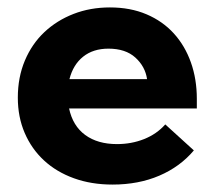

<svg xmlns="http://www.w3.org/2000/svg" viewBox="-20 -490 578 517"><path d="M283 7Q226 7 179 -10Q132 -27 98.5 -58Q65 -89 46.5 -132Q28 -175 28 -227Q28 -282 47 -327Q66 -372 99.5 -403.5Q133 -435 178 -452.5Q223 -470 276 -470Q331 -470 374.5 -451.5Q418 -433 448 -400Q478 -367 494 -322Q510 -277 510 -224V-198H166Q176 -151 209.5 -126.5Q243 -102 295 -102Q334 -102 368 -115.5Q402 -129 425 -155L502 -85Q465 -41 409 -17Q353 7 283 7ZM272 -359Q231 -359 204 -337.5Q177 -316 167 -277H376Q371 -311 344.5 -335Q318 -359 272 -359Z"/></svg>

Font: Tilda Sans Extra Bold
Style: Regular
Weight: 800
Designer: ParaType Ltd
Foundry: ParaType Ltd
Version: Version 1.009